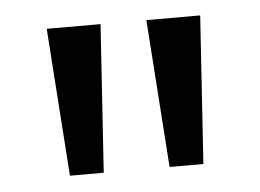

<svg xmlns="http://www.w3.org/2000/svg" viewBox="-32 -752 452 334"><g transform="rotate(-5 194.0 -585.0)"><path d="M154 -714H60L78 -456H137ZM328 -714H234L252 -456H311Z"/></g></svg>

Font: Noto Sans Lao Looped Condensed
Style: Regular
Weight: 400
Width: 3
Designer: Mark Frömberg, Ben Mitchell
Foundry: The Fontpad Ltd
Version: Version 1.003